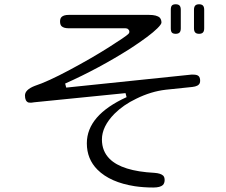

<svg xmlns="http://www.w3.org/2000/svg" viewBox="-20 -794 1040 882"><path d="M810.5 -749Q810.5 -762.7 804.7 -768.6Q798.8 -774.4 787.1 -774.4Q775.4 -774.4 770 -769Q764.6 -763.7 764.6 -749V-664.1Q764.6 -649.4 770 -644Q775.4 -638.7 787.1 -638.7Q798.8 -638.7 804.7 -644.5Q810.5 -650.4 810.5 -664.1ZM877 -768.6Q871.1 -762.7 871.1 -749V-664.1Q871.1 -650.4 877 -644.5Q882.8 -638.7 894.5 -638.7Q906.2 -638.7 912.1 -644.5Q918 -650.4 918 -664.1V-749Q918 -762.7 912.1 -768.6Q906.2 -774.4 894.5 -774.4Q882.8 -774.4 877 -768.6ZM561.5 -347.7Q378.9 -264.6 378.9 -135.7Q378.9 -63.5 427.7 -14.6Q486.3 43.9 599.6 61.5Q639.6 67.4 684.6 67.4Q715.8 67.4 728.5 55.7Q736.3 46.9 736.3 33.2Q736.3 19.5 729.5 12.7Q717.8 2 689.5 0Q540 -7.8 483.4 -64.5Q448.2 -99.6 448.2 -153.3Q448.2 -212.9 505.9 -271.5Q546.9 -312.5 606.4 -340.8Q673.8 -374 741.2 -381.8L863.3 -394.5Q891.6 -397.5 897.5 -412.1Q899.4 -417 899.4 -422.9Q899.4 -437.5 892.6 -444.3Q885.7 -451.2 868.2 -451.2H858.4L284.2 -391.6L279.3 -410.2Q434.6 -479.5 579.1 -571.3Q668.9 -629.9 703.1 -664.1Q721.7 -682.6 721.7 -690.4Q721.7 -704.1 713.9 -712.9Q700.2 -725.6 665 -725.6H295.9Q272.5 -725.6 262.7 -715.8Q255.9 -709 255.9 -695.3Q255.9 -680.7 262.7 -673.8Q272.5 -664.1 295.9 -664.1H556.6Q564.5 -664.1 569.3 -659.2Q574.2 -654.3 574.2 -649.4Q574.2 -644.5 572.8 -642.1Q571.3 -639.6 569.3 -637.7Q557.6 -626 479 -576.2Q400.4 -526.4 299.8 -472.7Q199.2 -418.9 139.6 -399.4Q94.7 -381.8 94.7 -355.5Q94.7 -329.1 110.4 -323.2Q115.2 -322.3 119.1 -322.3Q123 -322.3 124 -322.3L137.7 -324.2L556.6 -366.2Z"/></svg>

Font: FakePearl
Style: ExtraLight
Weight: 300
Version: Version 1.2